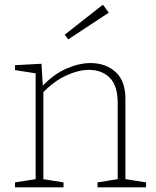

<svg xmlns="http://www.w3.org/2000/svg" viewBox="-20 -799 665 819"><path d="M44 0V-21L140 -36L132 -27V-494L140 -485L44 -500V-521L157 -527L163 -426L158 -429Q208 -482 262.5 -506Q317 -530 366 -530Q432 -530 474.5 -490.5Q517 -451 515 -369V-27L508 -36L603 -21V0H396V-21L490 -36L482 -27V-361Q482 -433 448.5 -467Q415 -501 359 -501Q315 -501 262.5 -477Q210 -453 160 -401L165 -413V-27L157 -36L251 -21V0ZM271 -631 256 -651 419 -779 444 -745Z"/></svg>

Font: Bitter Thin ExtraLight
Style: Regular
Weight: 250
Version: Version 2.002